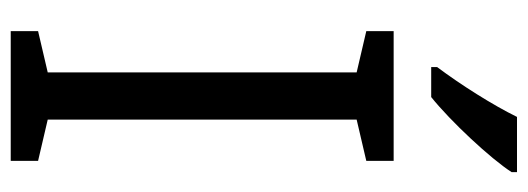

<svg xmlns="http://www.w3.org/2000/svg" viewBox="-333 -651 984 358"><g transform="rotate(90 159.0 -472.0)"><path d="M301 -934V-944H198C176 -899 138 -839 105 -795V-784H161C206 -820 276 -895 301 -934ZM280 0V-51L203 -69V-645L280 -663V-714H38V-663L115 -645V-69L38 -51V0Z"/></g></svg>

Font: Noto Sans Lao Looped SemiCondensed
Style: Regular
Weight: 400
Width: 4
Designer: Mark Frömberg, Ben Mitchell
Foundry: The Fontpad Ltd
Version: Version 1.002